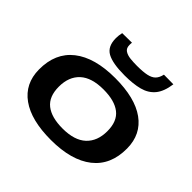

<svg xmlns="http://www.w3.org/2000/svg" viewBox="-187 -992 1210 1210"><g transform="rotate(45 418.0 -387.5)"><path d="M413 10Q237 10 142 -58Q47 -126 46 -251Q45 -398 143.5 -475.5Q242 -553 424 -553Q601 -553 695.5 -485Q790 -417 791 -292Q792 -145 693.5 -67.5Q595 10 413 10ZM414 -93Q520 -93 573 -142.5Q626 -192 626 -281Q626 -369 574 -409.5Q522 -450 423 -450Q317 -450 264 -401Q211 -352 211 -263Q211 -175 263 -134Q315 -93 414 -93ZM454 -606Q347 -606 298 -633Q249 -660 249 -734Q249 -758 255 -784L341 -785Q340 -778 340 -772.5Q340 -767 340 -763Q340 -735 359 -722.5Q378 -710 407 -707Q436 -704 466 -704Q520 -704 552.5 -711Q585 -718 602 -735.5Q619 -753 626 -785L711 -784Q701 -711 669 -672.5Q637 -634 583.5 -620Q530 -606 454 -606Z"/></g></svg>

Font: Georama Extra Expanded SemiBold
Style: Italic
Weight: 600
Width: 8
Italic angle: -9°
Designer: Jean-Baptiste Levee
Foundry: Production Type
Version: Version 1.000